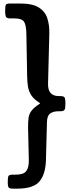

<svg xmlns="http://www.w3.org/2000/svg" viewBox="-20 -949 418 1112"><path d="M54.7 143.6Q36.6 143.6 30.8 137.5Q24.9 131.3 24.9 104.5Q24.9 77.6 29.3 70.3Q33.7 63 51.8 62.5H72.3Q116.7 62.5 132.3 41.5Q147.9 20.5 147 -22.5L142.6 -207.5Q142.1 -243.2 145.5 -266.8Q148.9 -290.5 163.8 -309.3Q178.7 -328.1 210.9 -348.6V-352.5Q177.7 -372.6 162.1 -396Q146.5 -419.4 142.1 -447Q137.7 -474.6 137.2 -507.3L132.8 -752Q131.8 -804.7 118.9 -823.5Q106 -842.3 64.9 -842.3H38.6Q21.5 -842.3 15.6 -850.1Q9.8 -857.9 9.8 -887.7Q9.8 -914.6 14.2 -921.6Q18.6 -928.7 39.1 -928.7H97.2Q167.5 -928.7 204.3 -905.8Q241.2 -882.8 254.2 -842.8Q267.1 -802.7 265.6 -752L258.3 -465.8Q257.3 -426.8 273.7 -409.7Q290 -392.6 319.8 -392.6H328.6Q351.1 -392.6 355 -382.8Q358.9 -373 358.9 -348.6Q358.9 -324.7 354.7 -314.7Q350.6 -304.7 328.6 -304.7H319.8Q289.1 -304.7 271 -292Q252.9 -279.3 252 -242.7L246.1 -22.5Q244.1 58.6 209.2 101.1Q174.3 143.6 80.6 143.6Z"/></svg>

Font: Denk One
Style: Regular
Weight: 400
Designer: Irina Smirnova, Eben Sorkin
Foundry: Sorkin Type Co.f
Version: Version 1.004; ttfautohint (v1.8.4.7-5d5b);gftools[0.9.23]